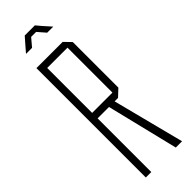

<svg xmlns="http://www.w3.org/2000/svg" viewBox="-281 -856 870 870"><g transform="rotate(-45 153.5 -421.5)"><path d="M52 0V-701H220L252 -668V-376L218 -344H196L284 -1V0H244L160 -344H87V0ZM87 -667V-379H217V-667ZM97 -818 119 -843H184L205 -818L238 -781V-780H200L167 -818H135L103 -780H65V-781Z"/></g></svg>

Font: Foldit Thin ExtraLight
Style: Regular
Weight: 250
Version: Version 1.003